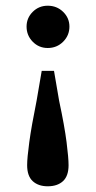

<svg xmlns="http://www.w3.org/2000/svg" viewBox="-20 -469 336 672"><path d="M147 -449Q179 -449 201 -427.5Q223 -406 223 -376Q223 -345 201 -323Q179 -301 147 -301Q116 -301 94.5 -323Q73 -345 73 -376Q73 -406 94.5 -427.5Q116 -449 147 -449ZM147 183Q114 183 94.5 165Q75 147 75 109Q75 84 82.5 28.5Q90 -27 108 -116L126 -221H169L187 -116Q206 -27 213 28.5Q220 84 220 109Q220 147 200.5 165Q181 183 147 183Z"/></svg>

Font: Lisu Bosa ExtraBold
Style: Regular
Weight: 800
Designer: David Morse, Annie Olsen, Victor Gaultney, Frank Grießhammer (Latin)
Foundry: SIL International
Version: Version 2.000